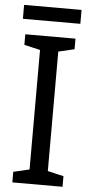

<svg xmlns="http://www.w3.org/2000/svg" viewBox="-58 -888 435 922"><g transform="rotate(5 159.0 -427.0)"><path d="M297 -854H20V-787H297ZM280 0V-51L203 -69V-645L280 -663V-714H38V-663L115 -645V-69L38 -51V0Z"/></g></svg>

Font: Noto Sans Lao Looped SemiCondensed
Style: Regular
Weight: 400
Width: 4
Designer: Mark Frömberg, Ben Mitchell
Foundry: The Fontpad Ltd
Version: Version 1.002